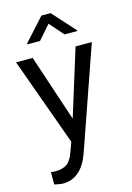

<svg xmlns="http://www.w3.org/2000/svg" viewBox="-141 -819 755 1102"><g transform="rotate(-15 236.5 -268.5)"><path d="M241.2 -132.3 364.3 -528.3H460.9L248.5 81.5Q199.2 213.4 91.8 213.4L74.7 211.9L41 205.6V132.3L65.4 134.3Q111.3 134.3 137 115.7Q162.6 97.2 179.2 47.9L199.2 -5.9L10.7 -528.3H109.4ZM396 -616.2V-611.3H321.3L248 -694.3L175.3 -611.3H100.6V-617.2L220.7 -750H275.4Z"/></g></svg>

Font: Roboto-ThirdPerson-AD3FC
Style: ThirdPerson-AD3FC
Weight: 400
Designer: Google
Version: Version 2.137; 2017